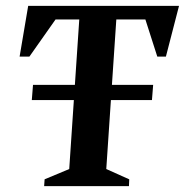

<svg xmlns="http://www.w3.org/2000/svg" viewBox="-20 -632 628 652"><path d="M88 -292.1 92.1 -343.9H500.1L496 -292.1ZM129.9 0 131.5 -23.1 215.1 -58 249.2 -565.9H168.6L79.9 -439.9H46.6L75.7 -612H587.9L543.4 -439.9H514.1L473.7 -565.9H375L340.9 -58L418.9 -23L417.9 0Z"/></svg>

Font: Ancizar Serif Light
Style: Italic
Weight: 300
Italic angle: -4°
Designer: Cesar Puertas, Viviana Monsalve, Julian Moncada, Julian Prieto, Jose Castro, Felipe Aragon, Mariel Hernandez, Sara Alarc
Version: Version 8.100